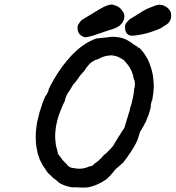

<svg xmlns="http://www.w3.org/2000/svg" viewBox="-20 -810 792 866"><path d="M497 -644Q509 -643 521 -641Q546 -635 557 -627Q560 -625 567 -621Q574 -617 574 -616Q576 -614 587 -607Q590 -606 592.5 -604Q595 -602 595 -602Q596 -603 602 -597Q605 -595 606 -594H608Q607 -596 617 -585Q631 -570 644 -547Q653 -530 659 -511Q668 -485 671 -459Q675 -425 673 -407Q672 -403 672 -394Q670 -379 668 -367Q667 -358 666 -357Q664 -357 663 -349Q661 -342 660.5 -339Q660 -336 660 -331Q660 -326 658.5 -321Q657 -316 655 -308Q653 -300 651.5 -296Q650 -292 648 -287Q645 -279 640 -267Q639 -262 636.5 -259Q634 -256 633 -253Q632 -250 630 -246.5Q628 -243 625.5 -238.5Q623 -234 618 -225L612 -216L607 -200Q601 -183 600 -178.5Q599 -174 597 -172Q594 -164 581 -142Q567 -119 553 -100Q538 -79 536 -77Q534 -76 530 -72Q519 -62 512 -56Q507 -52 504.5 -50Q502 -48 497.5 -42.5Q493 -37 490 -33Q477 -17 470 -11Q467 -9 467 -8Q467 -6 455 2Q420 25 386 33Q370 37 348 36Q310 34 310 35Q309 36 297 33.5Q285 31 277 28Q273 26 268 25Q253 19 245 13Q241 10 241 10Q241 9 237 6Q234 3 232.5 1.5Q231 0 228 -1Q222 -5 210 -17Q196 -29 191 -37Q180 -53 174 -63L173 -64L159 -91L157 -98Q156 -102 155 -104Q149 -117 146 -139Q145 -144 144 -149.5Q143 -155 142 -166.5Q141 -178 141 -196Q142 -232 149 -266Q157 -303 170 -340Q173 -349 177 -358.5Q181 -368 184 -374Q187 -380 187 -380Q188 -378 191 -385Q193 -389 193 -389L196 -395Q196 -396 198 -399Q200 -405 199 -406Q199 -407 208 -425Q242 -489 284 -539Q290 -546 291 -546L293 -548Q293 -548 293.5 -549Q294 -550 295.5 -552Q297 -554 299 -556Q325 -584 350 -602Q379 -623 408 -634Q417 -638 417 -637Q417 -636 420 -636.5Q423 -637 425 -637.5Q427 -638 428.5 -638Q430 -638 432.5 -638.5Q435 -639 444 -639.5Q453 -640 459 -641Q470 -643 477 -643Q480 -644 481.5 -644Q483 -644 485 -644Q487 -644 497 -644ZM487 -560Q478 -561 468 -559Q448 -557 428 -546Q419 -542 416 -541Q410 -541 392 -529Q385 -524 374 -510Q372 -507 370 -505Q368 -503 366 -499Q364 -495 360 -490Q344 -473 339 -466Q338 -464 335 -460Q331 -455 322 -442Q319 -438 316 -435Q310 -430 295 -403Q293 -401 290 -396Q282 -386 279 -376Q278 -373 276 -368.5Q274 -364 274 -363Q274 -358 272 -354Q266 -344 252 -308Q244 -289 240 -273Q238 -265 237.5 -263.5Q237 -262 236 -255.5Q235 -249 233 -243Q231 -231 229 -207Q228 -193 230 -174Q231 -155 237 -136Q241 -123 240.5 -122.5Q240 -122 240.5 -120Q241 -118 242 -116Q243 -114 244.5 -112Q246 -110 247 -109Q249 -107 253 -101Q262 -87 274 -76Q282 -69 283.5 -66Q285 -63 289 -60.5Q293 -58 295 -56.5Q297 -55 298.5 -54.5Q300 -54 304 -53Q308 -52 310 -52Q312 -52 314 -52Q323 -49 336 -49Q358 -48 382 -59Q386 -60 388 -60Q390 -60 391 -61Q397 -62 402 -67L403 -69Q402 -69 405 -71Q414 -77 424 -85Q437 -97 450 -112Q455 -117 455 -116Q455 -114 461 -121Q465 -125 465 -125Q466 -125 469 -129Q471 -132 471.5 -132Q472 -132 474 -134Q476 -136 476.5 -136.5Q477 -137 478 -138.5Q479 -140 480 -140Q480 -141 483 -144Q492 -153 492 -155Q492 -156 495.5 -161Q499 -166 499 -167Q501 -171 510 -185Q513 -190 515.5 -194.5Q518 -199 521 -202Q524 -207 528 -214Q531 -218 531 -219Q534 -222 537 -227Q537 -228 538 -229Q541 -233 543 -239Q543 -241 544 -244Q546 -250 553 -273Q556 -283 557 -286Q558 -289 559 -292.5Q560 -296 561 -300Q567 -316 566 -316Q565 -317 568 -326Q571 -335 573 -341Q578 -360 581 -376Q585 -400 585 -409Q585 -412 586 -412Q587 -412 588 -420Q589 -433 588 -439Q587 -442 587 -446Q585 -452 584 -452V-453Q583 -454 582 -462Q576 -490 562 -510Q554 -522 546 -530Q539 -538 539 -538Q539 -539 536 -541Q533 -542 528 -545Q511 -557 487 -560ZM694 -789 708 -788Q719 -786 730 -779Q739 -773 746 -763Q752 -754 752 -738Q752 -732 751 -727Q748 -719 744 -712Q737 -702 724 -695Q720 -693 718 -691Q708 -683 690 -676Q684 -674 678 -672Q672 -669 667.5 -668Q663 -667 658.5 -665Q654 -663 645.5 -661Q637 -659 631.5 -657.5Q626 -656 622.5 -655.5Q619 -655 615 -654Q600 -651 591 -650Q574 -648 566 -650Q553 -654 547 -668Q544 -676 544 -685Q543 -697 548 -704Q549 -705 549 -705.5Q549 -706 550.5 -707.5Q552 -709 552 -709.5Q552 -710 555 -712.5Q558 -715 557.5 -715.5Q557 -716 561 -719Q565 -722 565 -722.5Q565 -723 565 -723.5Q565 -724 591 -739Q604 -748 621 -758Q647 -773 650 -773Q652 -773 655.5 -775Q659 -777 660 -777Q662 -777 669 -780Q670 -781 674 -782.5Q678 -784 677.5 -784Q677 -784 679 -784.5Q681 -785 684.5 -786Q688 -787 690 -787L696 -789Q695 -789 694 -789ZM478 -789Q486 -790 488 -789Q490 -788 496.5 -786.5Q503 -785 507 -783Q516 -778 518 -776Q519 -775 521 -774Q526 -769 534 -758Q537 -754 539 -747.5Q541 -741 541 -736Q541 -720 531 -707Q521 -693 506 -686Q498 -682 486 -678Q482 -677 469 -673Q456 -669 448 -666Q441 -663 437.5 -662Q434 -661 426 -658.5Q418 -656 413 -654Q405 -650 379 -644Q367 -641 359 -643Q353 -645 347 -649Q337 -656 337 -659Q337 -660 335 -662Q332 -667 332 -669Q332 -670 331 -673Q330 -676 330 -683Q330 -690 330 -692Q331 -698 339 -708Q343 -714 344 -715Q345 -717 354 -723Q361 -728 430 -769Q447 -779 460 -784Q469 -788 478 -789Z"/></svg>

Font: TT2020 Style E
Style: Italic
Weight: 400
Italic angle: -15°
Version: Version 0.2.000